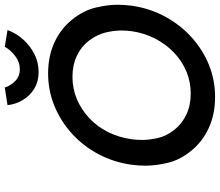

<svg xmlns="http://www.w3.org/2000/svg" viewBox="-80 -858 947 828"><g transform="rotate(-90 394.0 -443.5)"><path d="M390 10Q316 10 257 -17Q198 -44 158.5 -92.5Q119 -141 106.5 -193Q94 -245 94 -289Q94 -318 98 -350Q109 -428 144 -493.5Q179 -559 232.5 -607.5Q286 -656 352 -683Q418 -710 492 -710Q566 -710 625 -683Q684 -656 723.5 -607Q763 -558 775.5 -506Q788 -454 788 -411Q788 -381 784 -350Q773 -273 738 -207.5Q703 -142 649.5 -93Q596 -44 530 -17Q464 10 390 10ZM405 -95Q456 -95 501 -114Q546 -133 582 -167.5Q618 -202 642 -248.5Q666 -295 674 -350Q677 -373 677 -395Q677 -425 668.5 -461.5Q660 -498 634 -532.5Q608 -567 568 -586Q528 -605 477 -605Q426 -605 381 -586Q336 -567 299.5 -533Q263 -499 239.5 -452.5Q216 -406 208 -350Q205 -326 205 -304Q205 -275 213 -238Q221 -201 247.5 -167Q274 -133 314 -114Q354 -95 405 -95ZM498 -751Q457 -751 426.5 -769.5Q396 -788 377.5 -818.5Q359 -849 355 -885L431 -897Q439 -872 459 -852Q479 -832 510 -832Q541 -832 567 -852Q593 -872 607 -897L679 -885Q666 -849 639 -818.5Q612 -788 576 -769.5Q540 -751 498 -751Z"/></g></svg>

Font: Lexend
Style: Italic
Weight: 400
Italic angle: -8.13011°
Designer: Bonnie Shaver-Troup, Thomas Jockin
Foundry: Lexend
Version: Version 1.007